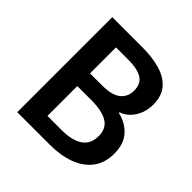

<svg xmlns="http://www.w3.org/2000/svg" viewBox="-191 -897 1056 1056"><g transform="rotate(45 337.0 -369.5)"><path d="M94 0V-739H331Q407 -739 466.5 -721.5Q526 -704 560 -664.5Q594 -625 594 -557Q594 -522 582 -489.5Q570 -457 547 -432.5Q524 -408 492 -397V-392Q553 -379 593 -335.5Q633 -292 633 -217Q633 -143 596 -95Q559 -47 495 -23.5Q431 0 349 0ZM226 -434H319Q396 -434 430.5 -462Q465 -490 465 -538Q465 -591 429 -613.5Q393 -636 321 -636H226ZM226 -103H336Q417 -103 460.5 -132.5Q504 -162 504 -224Q504 -283 461 -309Q418 -335 336 -335H226Z"/></g></svg>

Font: Noto Sans HK SemiBold
Style: Regular
Weight: 600
Version: Version 2.004-H2;hotconv 1.0.118;makeotfexe 2.5.65603